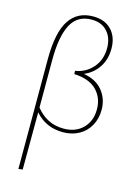

<svg xmlns="http://www.w3.org/2000/svg" viewBox="-145 -788 820 1153"><g transform="rotate(15 265.0 -211.5)"><path d="M480 -183Q480 -129 456.5 -85.5Q433 -42 389.5 -17.5Q346 7 289 7Q183 7 116 -70L115 286L89 289V-393Q89 -559 139 -635.5Q189 -712 287 -712Q360 -712 401 -668.5Q442 -625 442 -553Q442 -485 409 -436Q376 -387 321 -364Q399 -351 439.5 -301Q480 -251 480 -183ZM452 -178Q452 -250 405.5 -297Q359 -344 266 -348L265 -368Q330 -378 373 -427Q416 -476 416 -549Q416 -613 380.5 -652Q345 -691 283 -691Q195 -691 155.5 -616.5Q116 -542 116 -396V-100Q146 -61 189 -38Q232 -15 288 -15Q362 -15 407 -60Q452 -105 452 -178Z"/></g></svg>

Font: Ysabeau Extralight
Style: Regular
Weight: 200
Designer: Christian Thalmann (Catharsis Fonts)
Version: Version 0.003